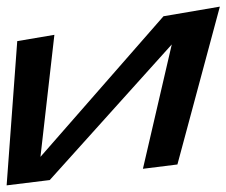

<svg xmlns="http://www.w3.org/2000/svg" viewBox="-58 -525 683 579"><path d="M92 18 460 -391 373 -16 477 -29 605 -505 435 -476 64 -52 106 -420 -6 -401 -38 34Z"/></svg>

Font: Gamestation Warped
Style: Italic
Weight: 400
Designer: Jonas Hecksher
Foundry: Jonas Hecksher, Playtypeª, e-types AS
Version: Version 1.003